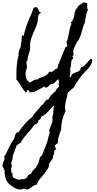

<svg xmlns="http://www.w3.org/2000/svg" viewBox="-140 -882 773 1524"><path d="M587.9 -383.8Q580.1 -364.3 570.8 -351.6Q561.5 -338.9 549.8 -326.7Q538.1 -314.5 523.4 -299.3Q508.8 -284.2 491.2 -259.8L489.3 -258.8Q480.5 -241.2 466.8 -224.6Q457 -211.9 455.1 -206.5Q453.1 -201.2 451.7 -196.8Q450.2 -192.4 445.8 -187.5Q441.4 -182.6 426.8 -171.9Q418.9 -165 411.1 -158.2Q403.3 -151.4 396.5 -142.6Q396.5 -139.6 395.5 -133.8Q394.5 -127.9 393.1 -120.6Q391.6 -113.3 389.6 -106.4Q387.7 -99.6 386.7 -95.7Q381.8 -77.1 378.4 -57.6Q375 -38.1 377 -18.6Q377.9 -16.6 378.9 -10.3Q379.9 -3.9 380.9 -2L379.9 0Q363.3 34.2 354 72.8Q344.7 111.3 344.7 150.4H343.8Q334 172.9 326.7 199.2Q319.3 225.6 319.3 251Q316.4 253.9 314 256.8Q311.5 259.8 306.6 262.7Q302.7 265.6 297.9 270.5Q293 275.4 297.9 282.2Q302.7 293.9 305.7 303.7Q294.9 307.6 292.5 313.5Q290 319.3 290 325.7Q290 332 289.1 338.4Q288.1 344.7 282.2 349.6V351.6Q282.2 367.2 276.9 377.4Q271.5 387.7 264.6 396Q257.8 404.3 252.4 413.1Q247.1 421.9 247.1 435.5V439.5L248 441.4L247.1 443.4Q228.5 479.5 199.2 511.7Q186.5 525.4 171.4 544.9Q156.2 564.5 154.3 584Q153.3 584 152.3 583.5Q151.4 583 149.4 583Q138.7 583 127.9 591.3Q117.2 599.6 105.5 607.9Q93.8 616.2 80.6 620.1Q67.4 624 52.7 615.2L51.8 614.3L49.8 615.2Q35.2 623 19.5 622.1Q3.9 621.1 -11.2 615.2Q-26.4 609.4 -40 599.6Q-53.7 589.8 -65.4 580.1Q-83 565.4 -91.8 543.5Q-100.6 521.5 -102.5 499Q-104.5 491.2 -103.5 482.9Q-102.5 474.6 -103.5 466.8L-113.3 463.9L-107.4 452.1H-108.4Q-109.4 452.1 -110.4 451.2Q-121.1 442.4 -120.1 430.7Q-119.1 418.9 -114.3 407.2Q-109.4 395.5 -105.5 383.8Q-101.6 372.1 -107.4 362.3Q-105.5 360.4 -105.5 359.4Q-95.7 345.7 -88.9 331.1Q-82 316.4 -75.2 301.8Q-72.3 295.9 -66.9 285.2Q-61.5 274.4 -55.2 262.7Q-48.8 251 -43 241.2Q-37.1 231.4 -33.2 227.5Q-28.3 222.7 -26.9 216.8Q-25.4 210.9 -23.4 205.1Q-20.5 191.4 -15.1 180.2Q-9.8 168.9 5.9 167H7.8L8.8 165Q30.3 132.8 57.1 101.6Q84 70.3 115.2 47.9H116.2V46.9Q122.1 34.2 133.3 20.5Q144.5 6.8 156.2 -6.3Q168 -19.5 177.7 -30.3Q187.5 -41 190.4 -48.8Q197.3 -46.9 202.1 -54.2Q207 -61.5 212.4 -70.3Q217.8 -79.1 224.6 -85.9Q231.4 -92.8 243.2 -91.8Q254.9 -115.2 267.6 -128.9Q280.3 -142.6 299.8 -157.2Q301.8 -159.2 301.8 -159.2Q303.7 -169.9 309.6 -175.8Q315.4 -181.6 320.8 -186Q326.2 -190.4 328.1 -196.3Q330.1 -202.1 324.2 -213.9Q335 -233.4 320.3 -253.9Q306.6 -241.2 294.9 -227.5Q283.2 -213.9 260.7 -213.9Q253.9 -209 250.5 -204.1Q247.1 -199.2 243.2 -195.3Q239.3 -191.4 233.4 -189Q227.5 -186.5 215.8 -186.5V-194.3L211.9 -196.3Q205.1 -192.4 193.4 -184.6Q168 -169.9 146.5 -159.7Q125 -149.4 93.8 -149.4Q93.8 -165 77.1 -168Q75.2 -161.1 73.2 -156.7Q71.3 -152.3 66.4 -147.5Q53.7 -159.2 43.9 -172.4Q34.2 -185.5 25.4 -201.2Q23.4 -204.1 19 -211.9Q14.6 -219.7 9.3 -227.5Q3.9 -235.4 -1 -241.7Q-5.9 -248 -9.8 -249Q-9.8 -276.4 -9.8 -299.8Q-9.8 -323.2 -8.3 -346.2Q-6.8 -369.1 -3.4 -392.1Q0 -415 7.8 -442.4Q8.8 -443.4 6.8 -446.3Q5.9 -452.1 7.3 -460.9Q8.8 -469.7 11.2 -479Q13.7 -488.3 17.6 -496.6Q21.5 -504.9 24.4 -510.7Q27.3 -533.2 30.3 -556.6Q33.2 -580.1 34.2 -602.5Q38.1 -601.6 41.5 -600.1Q44.9 -598.6 47.9 -596.7Q55.7 -633.8 67.4 -668.9Q79.1 -704.1 93.8 -738.3Q101.6 -756.8 110.4 -775.9Q119.1 -794.9 124 -814.5V-815.4Q127 -819.3 135.3 -823.2Q143.6 -827.1 148.4 -825.2Q154.3 -823.2 158.2 -817.9Q162.1 -812.5 164.6 -806.2Q167 -799.8 169.4 -793.9Q171.9 -788.1 176.8 -786.1L187.5 -782.2Q185.5 -780.3 182.6 -779.3Q179.7 -778.3 177.7 -776.4Q165 -766.6 162.1 -746.6Q159.2 -726.6 159.2 -710.9L158.2 -710Q151.4 -681.6 140.6 -657.7Q129.9 -633.8 120.1 -610.4Q110.4 -586.9 103.5 -562Q96.7 -537.1 98.6 -505.9Q99.6 -493.2 96.7 -481.4Q93.8 -469.7 89.8 -457.5Q85.9 -445.3 82.5 -433.1Q79.1 -420.9 79.1 -408.2Q76.2 -399.4 72.3 -395.5Q68.4 -391.6 70.3 -375Q72.3 -365.2 73.7 -352.1Q75.2 -338.9 68.4 -330.1V-329.1H67.4Q61.5 -306.6 63.5 -281.2Q65.4 -255.9 82 -238.3Q91.8 -227.5 98.6 -229Q105.5 -230.5 113.3 -235.8Q121.1 -241.2 130.4 -246.6Q139.6 -252 153.3 -250H155.3L156.2 -251Q169.9 -261.7 183.1 -266.1Q196.3 -270.5 208.5 -275.4Q220.7 -280.3 231.9 -288.6Q243.2 -296.9 252 -314.5Q263.7 -308.6 271 -311.5Q278.3 -314.5 284.2 -320.3Q290 -326.2 297.4 -332Q304.7 -337.9 316.4 -337.9Q315.4 -346.7 323.7 -369.6Q332 -392.6 342.8 -418.9Q353.5 -445.3 364.3 -469.7Q375 -494.1 378.9 -506.8L381.8 -507.8Q394.5 -510.7 393.6 -523.4L388.7 -543Q387.7 -548.8 388.7 -551.8Q389.6 -554.7 392.6 -559.6Q398.4 -573.2 401.4 -589.8Q404.3 -606.4 407.2 -620.1Q410.2 -638.7 414.6 -657.2Q418.9 -675.8 426.8 -692.4L428.7 -696.3L419.9 -700.2Q434.6 -714.8 440.4 -728.5Q446.3 -742.2 448.7 -755.9Q451.2 -769.5 453.6 -783.2Q456.1 -796.9 464.8 -810.5Q467.8 -814.5 467.8 -816.4L471.7 -814.5Q474.6 -826.2 480 -832.5Q485.4 -838.9 492.2 -843.3Q499 -847.7 506.3 -851.1Q513.7 -854.5 520.5 -862.3Q528.3 -860.4 535.6 -860.4Q543 -860.4 549.8 -858.4Q552.7 -852.5 552.7 -845.7Q552.7 -838.9 552.2 -831.5Q551.8 -824.2 552.2 -817.9Q552.7 -811.5 555.7 -807.6Q559.6 -805.7 560.5 -804.7Q551.8 -795.9 546.9 -775.4Q542 -754.9 540 -742.2Q538.1 -730.5 536.6 -718.8Q535.2 -707 531.2 -696.3Q529.3 -691.4 526.9 -688.5Q524.4 -685.5 523.4 -680.7Q512.7 -646.5 502.9 -610.4Q493.2 -574.2 468.8 -545.9V-544.9Q458 -522.5 448.2 -501Q438.5 -479.5 443.4 -454.1Q444.3 -451.2 444.8 -448.7Q445.3 -446.3 445.3 -443.4L437.5 -442.4V-440.4L435.5 -436.5V-434.6L434.6 -432.6Q441.4 -427.7 440.4 -422.4Q439.5 -417 436 -412.1Q432.6 -407.2 428.7 -402.3Q424.8 -397.5 424.8 -393.6V-391.6L425.8 -390.6Q424.8 -377 422.9 -360.8Q420.9 -344.7 416 -331.1L415 -330.1Q418.9 -321.3 418.9 -313.5Q418.9 -305.7 417.5 -298.3Q416 -291 414.6 -283.2Q413.1 -275.4 413.1 -266.6L424.8 -272.5Q424.8 -287.1 434.1 -293.9Q443.4 -300.8 455.6 -305.2Q467.8 -309.6 479 -314Q490.2 -318.4 494.1 -326.2H495.1Q498 -332 500.5 -338.4Q502.9 -344.7 505.9 -349.6Q513.7 -349.6 523.4 -356.9Q533.2 -364.3 543 -374.5Q552.7 -384.8 561.5 -395.5Q570.3 -406.2 577.1 -413.1L578.1 -414.1Q585 -415 587.9 -412.1Q590.8 -409.2 591.3 -404.3Q591.8 -399.4 590.8 -394Q589.8 -388.7 588.9 -384.8ZM287.1 -46.9Q273.4 -33.2 263.7 -21Q253.9 -8.8 243.2 2.4Q232.4 13.7 219.7 24.4Q207 35.2 188.5 43.9L186.5 44.9Q186.5 54.7 182.6 59.1Q178.7 63.5 173.8 67.4Q168.9 71.3 165 75.2Q161.1 79.1 161.1 86.9Q159.2 88.9 157.2 92.8Q155.3 96.7 152.3 99.6Q149.4 102.5 146 104Q142.6 105.5 138.7 103.5Q130.9 111.3 121.1 124.5Q111.3 137.7 103.5 147.5Q81.1 172.9 58.6 199.7Q36.1 226.6 19.5 256.8L12.7 254.9Q7.8 259.8 5.9 262.7Q3.9 265.6 -4.9 269.5H-6.8L-40 359.4L-39.1 361.3Q-38.1 372.1 -41 380.4Q-43.9 388.7 -46.9 397Q-49.8 405.3 -50.3 414.1Q-50.8 422.9 -44.9 434.6L-45.9 436.5Q-50.8 447.3 -51.8 457Q-52.7 466.8 -51.3 474.1Q-49.8 481.4 -48.3 486.8Q-46.9 492.2 -46.9 493.2Q-43 494.1 -37.1 498Q-38.1 503.9 -42 508.8Q-42 519.5 -36.1 524.9Q-30.3 530.3 -22.5 533.7Q-14.6 537.1 -6.8 539.6Q1 542 3.9 545.9L4.9 544.9Q22.5 541 41.5 540.5Q60.5 540 74.2 526.4H75.2V525.4Q80.1 508.8 89.4 504.9Q98.6 501 110.4 494.1Q109.4 486.3 117.7 476.6Q126 466.8 130.9 461.9Q138.7 455.1 142.6 451.2Q146.5 447.3 149.4 436.5L150.4 434.6L151.4 433.6Q160.2 424.8 164.1 415Q168 405.3 169.9 392.6Q172.9 378.9 176.3 370.1Q179.7 361.3 192.4 350.6Q194.3 348.6 194.3 348.6Q208 312.5 223.1 276.4Q238.3 240.2 245.1 203.1Q247.1 198.2 247.6 193.8Q248 189.5 250 184.6Q252 179.7 253.9 174.8Q255.9 169.9 254.9 165Q254.9 161.1 250 158.2Q250 151.4 254.9 139.6Q259.8 127.9 265.1 114.3Q270.5 100.6 274.4 86.4Q278.3 72.3 276.4 60.5Q276.4 58.6 275.9 54.2Q275.4 49.8 273.4 48.8L274.4 46.9Q280.3 34.2 282.2 20Q284.2 5.9 284.2 -7.8Q284.2 -18.6 285.2 -27.8Q286.1 -37.1 287.1 -46.9Z"/></svg>

Font: Homemade Apple
Style: Regular
Weight: 400
Designer: Font Diner, Inc
Foundry: Font Diner, Inc
Version: Version 1.000